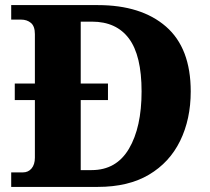

<svg xmlns="http://www.w3.org/2000/svg" viewBox="-20 -734 823 754"><path d="M24 0V-57H70Q91 -57 104 -72.5Q117 -88 117 -115V-341H38V-406H117V-600Q117 -631 101.5 -644Q86 -657 63 -657H24V-714H364Q535 -714 632 -629.5Q729 -545 729 -375Q729 -266 687.5 -181Q646 -96 565 -48Q484 0 364 0ZM340 -66Q437 -66 486.5 -150Q536 -234 536 -375Q536 -516 486.5 -582.5Q437 -649 341 -649H297V-406H404V-341H297V-66Z"/></svg>

Font: Noto Serif Devanagari ExtraBold
Style: Regular
Weight: 800
Designer: Universal Thirst, Indian Type Foundry and the Monotype Design Team
Foundry: Monotype Imaging Inc.
Version: Version 2.004; ttfautohint (v1.8.4.7-5d5b)